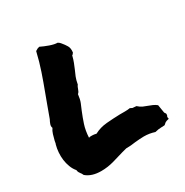

<svg xmlns="http://www.w3.org/2000/svg" viewBox="-146 -723 826 857"><g transform="rotate(-30 266.5 -294.5)"><path d="M257.8 -10.7Q230.5 -2 198.2 6.8Q166 15.6 133.8 15.6Q85 15.6 56.6 -8.8Q51.8 -19.5 47.9 -23.4Q44.9 -27.3 42.5 -31.7Q40 -36.1 39.1 -43.9Q27.3 -57.6 20.5 -75.7Q13.7 -93.8 11.2 -112.8Q8.8 -131.8 10.3 -151.4Q11.7 -170.9 16.6 -188.5Q18.6 -192.4 19 -196.3Q19.5 -200.2 20.5 -205.1Q24.4 -220.7 28.8 -235.4Q33.2 -250 41 -260.7Q37.1 -269.5 41 -280.3Q44.9 -291 49.8 -299.8Q63.5 -336.9 72.8 -362.8Q82 -388.7 91.8 -414.1Q108.4 -458 123 -501Q137.7 -543.9 149.4 -593.8Q157.2 -598.6 161.1 -600.6Q167 -602.5 170.9 -603.5Q188.5 -594.7 211.9 -586.4Q235.4 -578.1 251 -578.1Q258.8 -573.2 260.7 -570.8Q262.7 -568.4 264.6 -566.4Q275.4 -553.7 283.2 -540.5Q291 -527.3 288.1 -505.9Q282.2 -497.1 279.3 -497.1Q274.4 -477.5 269 -463.9Q263.7 -450.2 257.8 -436.5Q251 -421.9 245.1 -407.2Q239.3 -392.6 235.4 -371.1Q231.4 -366.2 230 -362.3Q228.5 -358.4 226.6 -353.5Q224.6 -348.6 222.2 -343.3Q219.7 -337.9 214.8 -334Q211.9 -308.6 205.6 -293Q199.2 -277.3 192.4 -261.7Q180.7 -233.4 171.4 -205.1Q162.1 -176.8 160.2 -140.6Q165 -142.6 169.4 -142.6Q173.8 -142.6 177.7 -142.6Q186.5 -142.6 198.2 -139.6Q227.5 -155.3 262.2 -158.2Q296.9 -161.1 331.1 -162.1Q344.7 -162.1 358.4 -162.1Q372.1 -162.1 383.8 -164.1Q392.6 -159.2 395 -158.7Q397.5 -158.2 402.3 -158.2Q409.2 -158.2 414.1 -157.2Q425.8 -146.5 436.5 -141.6Q447.3 -136.7 459 -132.8Q469.7 -128.9 480 -124.5Q490.2 -120.1 500 -112.3L506.8 -70.3Q513.7 -61.5 512.7 -58.6Q512.7 -50.8 508.8 -46.9L510.7 -36.1Q496.1 -33.2 490.7 -29.3Q485.4 -25.4 480.5 -20.5Q472.7 -19.5 469.2 -19.5Q465.8 -19.5 462.9 -19.5Q449.2 -19.5 429.7 -14.6Q403.3 -23.4 375 -23.4Q364.3 -23.4 352.5 -22.5Q340.8 -21.5 329.1 -20.5Q317.4 -18.6 305.2 -17.6Q293 -16.6 280.3 -16.6Z"/></g></svg>

Font: Permanent Marker
Style: Regular
Weight: 400
Designer: Font Diner, Inc
Foundry: Font Diner, Inc
Version: Version 1.000